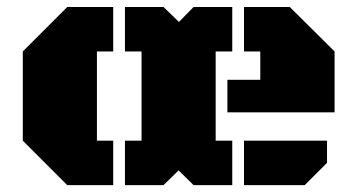

<svg xmlns="http://www.w3.org/2000/svg" viewBox="-20 -539 1037 559"><path d="M343.8 -518.6H456.1L501 -475.1L543.5 -518.6H656.2V-389.2H607.9V-129.4H656.2V0H543.5L500 -43L456.1 0H343.8V-129.4H392.1V-389.2H343.8ZM642.1 -211.9V-306.6H737.8V-389.2H690.4V-518.6H823.7L954.1 -389.2V-211.9ZM690.4 0V-129.4H932.1V-64.9L867.2 0ZM262.2 -129.4H309.6V0H175.8L46.4 -129.4V-389.2L175.8 -518.6H309.6V-389.2H262.2Z"/></svg>

Font: Black Ops One [rus by aLiNcE]
Style: Regular
Weight: 400
Designer: James Grieshaber
Foundry: James Grieshaber
Version: Version 1.002;May 25, 2024;FontCreator 13.0.0.2680 64-bit